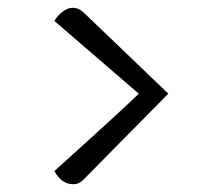

<svg xmlns="http://www.w3.org/2000/svg" viewBox="-20 -492 575 494"><path d="M337 -251Q337 -251 120 -438Q127 -451 140.5 -461.5Q154 -472 167.5 -472Q181 -472 194 -461L413 -251L194 -29Q183 -18 169 -18Q138 -18 120 -52Q300 -214 337 -251Z"/></svg>

Font: Overlock
Style: Regular
Weight: 400
Designer: Dario Muhafara
Foundry: Dario Manuel Muhafara
Version: Version 1.002